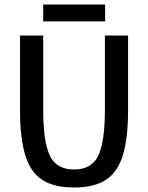

<svg xmlns="http://www.w3.org/2000/svg" viewBox="-20 -825 658 853"><path d="M549 -336Q549 -212 526 -136Q503 -60 450.5 -26Q398 8 309 8Q220 8 167.5 -26Q115 -60 92 -136Q69 -212 69 -336V-667H172V-336Q172 -197 201 -134.5Q230 -72 309 -72Q388 -72 417 -134.5Q446 -197 446 -336V-667H549ZM172 -805H447V-730H172Z"/></svg>

Font: Epunda Sans Medium
Style: Regular
Weight: 500
Designer: Simon Atzbach
Foundry: typofactur
Version: Version 2.204; ttfautohint (v1.8.4.7-5d5b)